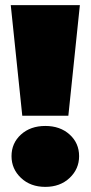

<svg xmlns="http://www.w3.org/2000/svg" viewBox="-20 -720 354 750"><path d="M22 -700H292L247 -268H67ZM25 -110Q25 -161 62 -194.5Q99 -228 157 -228Q215 -228 252 -194.5Q289 -161 289 -110Q289 -60 252 -25Q215 10 157 10Q99 10 62 -25Q25 -60 25 -110Z"/></svg>

Font: Montserrat Alternates Black
Style: Regular
Weight: 900
Designer: Julieta Ulanovsky
Foundry: Julieta Ulanovsky
Version: Version 7.200